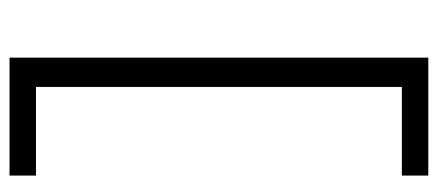

<svg xmlns="http://www.w3.org/2000/svg" viewBox="-278 -526 919 403"><g transform="rotate(-90 181.5 -324.5)"><path d="M14.5 115V59.5H200.5V-708.5H14.5V-764H262V115Z"/></g></svg>

Font: Heraclito Light
Style: Regular
Weight: 300
Designer: Kostas Bartsokas (font) & Cristiano Sobral (main changes)
Foundry: Kostas Bartsokas (font) & Cristiano Sobral (main changes)
Version: Version 1.00;July 8, 2020;FontCreator 13.0.0.2655 64-bit